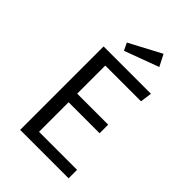

<svg xmlns="http://www.w3.org/2000/svg" viewBox="-261 -1014 1121 1121"><g transform="rotate(45 300.0 -453.0)"><path d="M212 -385H468V-314H212V-70H526V0H126V-689H517L507 -617H212ZM441 -834 228 -755 206 -801 404 -906Z"/></g></svg>

Font: FiraDG Mono
Style: Regular
Weight: 400
Designer: Carrois Corporate & Edenspiekermann AG
Foundry: Carrois Corporate GbR & Edenspiekermann AG
Version: Version 3.206